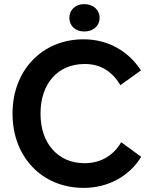

<svg xmlns="http://www.w3.org/2000/svg" viewBox="-20 -902 727 933"><path d="M389 -749C433 -749 464 -776 464 -815C464 -854 433 -882 389 -882C347 -882 317 -854 317 -815C317 -776 347 -749 389 -749ZM386 11H387C509 11 611 -49 666 -140L569 -211C532 -147 470 -109 391 -109H390C261 -109 177 -207 177 -347V-352C177 -494 260 -591 391 -591H392C469 -591 525 -555 565 -488L665 -560C605 -652 507 -711 386 -711C184 -711 41 -559 41 -352V-348C41 -141 183 11 386 11Z"/></svg>

Font: Fixel Display SemiBold
Style: Regular
Weight: 600
Designer: AlfaBravo + MacPaw
Foundry: Kyrylo Tkachov, Marchela Mozhyna, Serhii Makarenko, Maria Weinstein, Zakhar Kryvoshyya
Version: Version 1.211